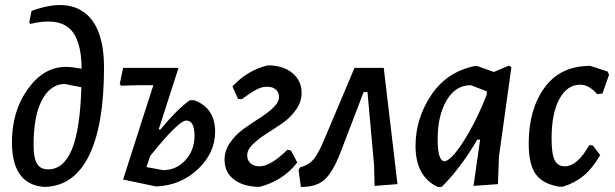

<svg xmlns="http://www.w3.org/2000/svg" viewBox="-20 -727 2417 755"><path d="M154 8Q27 -1 27 -168Q27 -290 89.5 -377Q152 -464 239 -464Q261 -464 301 -457Q300 -575 251.5 -616.5Q203 -658 99 -633L95 -638L104 -684Q239 -734 314 -676Q389 -618 389 -461Q389 -234 329.5 -114Q270 6 154 8ZM112 -157Q112 -106 125.5 -83.5Q139 -61 169 -61Q230 -61 262.5 -139Q295 -217 300 -384L233 -397Q177 -395 144.5 -332.5Q112 -270 112 -157Z M464 -21 583 -392H524L456 -390L451 -397L464 -460H682L604 -218H611Q680 -301 727 -333H743Q826 -303 826 -208Q825 -125 758.5 -62Q692 1 598 6H593ZM713 -253Q682 -253 570 -113L556 -70L621 -58Q673 -58 708.5 -96.5Q744 -135 745 -191Q745 -253 713 -253Z M1000 8Q936 7 899.5 -21.5Q863 -50 863 -99Q863 -135 885 -166.5Q907 -198 938.5 -220.5Q970 -243 1001.5 -263Q1033 -283 1055 -304Q1077 -325 1077 -345Q1077 -364 1064.5 -375Q1052 -386 1030 -386Q1010 -386 989.5 -375.5Q969 -365 931 -337L916 -338L894 -387Q953 -451 1033 -470Q1093 -470 1129.5 -440Q1166 -410 1166 -362Q1166 -327 1144 -295.5Q1122 -264 1090.5 -242.5Q1059 -221 1027.5 -201Q996 -181 974 -159.5Q952 -138 952 -116Q952 -97 965 -85Q978 -73 1001 -73Q1044 -73 1110 -138L1124 -135L1149 -88Q1093 -16 1000 8Z M1374 -460H1489L1543 -3L1453 4L1451 -77L1425 -365H1410L1318 -125Q1288 -48 1255 -19.5Q1222 9 1163 8L1154 -59L1160 -69Q1193 -77 1213 -100.5Q1233 -124 1257 -183Z M1850 -468H1855L1922 -444L1981 -469L1991 -463L1942 -111L1938 -3L1842 4L1868 -178H1857Q1792 -67 1717 8H1701Q1614 -33 1614 -153Q1614 -261 1676 -353.5Q1738 -446 1850 -468ZM1701 -180Q1701 -93 1728 -93Q1741 -93 1765.5 -120Q1790 -147 1825.5 -209Q1861 -271 1893 -352L1894 -356V-368L1831 -392Q1771 -392 1736 -332Q1701 -272 1701 -180Z M2301 -468 2369 -446 2375 -433 2349 -359 2328 -357Q2296 -394 2262 -394Q2210 -394 2179.5 -337.5Q2149 -281 2149 -182Q2149 -122 2161 -97.5Q2173 -73 2201 -73Q2250 -73 2297 -156L2311 -155L2340 -117Q2309 -64 2275 -36Q2241 -8 2194 7H2179Q2116 -3 2087.5 -41Q2059 -79 2059 -163Q2059 -296 2121 -382Q2183 -468 2301 -468Z"/></svg>

Font: Alegreya Sans SC Medium
Style: Italic
Weight: 500
Italic angle: -7°
Designer: Juan Pablo del Peral
Foundry: Huerta Tipografica
Version: Version 2.007